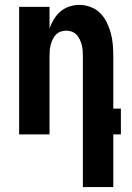

<svg xmlns="http://www.w3.org/2000/svg" viewBox="-20 -548 540 783"><path d="M318 215V-320Q318 -332 317 -343.5Q316 -355 313 -366Q310 -377 305 -387.5Q300 -398 292 -406.5Q284 -415 273 -419Q262 -423 250 -423Q238 -423 227 -419Q216 -415 208 -406.5Q200 -398 195 -387.5Q190 -377 187 -366Q184 -355 183 -343.5Q182 -332 182 -320V0H58V-520H182V-432Q189 -452 200 -470Q211 -488 227 -501.5Q243 -515 263 -521.5Q283 -528 304 -528Q327 -528 349.5 -519.5Q372 -511 388.5 -494.5Q405 -478 415.5 -456.5Q426 -435 432 -412.5Q438 -390 440 -366.5Q442 -343 442 -320V-105H473V0H442V215Z"/></svg>

Font: Iosevka Extrabold
Style: Regular
Weight: 800
Monospace: yes
Designer: Belleve Invis
Foundry: Belleve Invis
Version: Version 32.5.0; ttfautohint (v1.8.4)